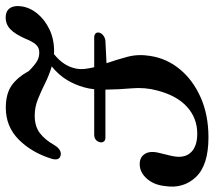

<svg xmlns="http://www.w3.org/2000/svg" viewBox="-60 -700 773 694"><g transform="rotate(90 327.0 -352.5)"><path d="M2 -39.5Q5.5 -72 27.8 -99.5Q50 -127 85.2 -144Q120.5 -161 163.5 -161Q169.5 -161 175 -160.5Q198.5 -179.5 211 -199.5Q223.5 -219.5 227.5 -241Q230.5 -256.5 228.5 -272.8Q226.5 -289 222.5 -306H115Q105.5 -306 100.5 -311Q95.5 -316 97.5 -324.5Q100 -333.5 109 -339.8Q118 -346 127.5 -346.5L208 -350.5Q195.5 -386.5 185 -425.5Q174.5 -464.5 181.5 -507.5Q190.5 -568 230 -615.8Q269.5 -663.5 332.5 -691.2Q395.5 -719 476 -719Q576.5 -719 619.5 -673.5Q662.5 -628 652 -561.5Q648 -522 625.2 -496.2Q602.5 -470.5 572.5 -470.5Q547.5 -470.5 535.8 -489.2Q524 -508 532 -540L542 -581.5Q554 -628.5 532.2 -653.5Q510.5 -678.5 462.5 -678.5Q407 -678.5 366 -641.8Q325 -605 306.5 -533.5Q294.5 -489 298.8 -441.2Q303 -393.5 303.5 -346.5H477Q487 -346.5 491.2 -340.5Q495.5 -334.5 493.5 -326.5Q488 -306 466 -306H302Q300 -286 295 -269Q286 -236.5 268.2 -207Q250.5 -177.5 219.5 -152.5Q251.5 -143 280.5 -128.5Q309.5 -114 338 -102.5Q366.5 -91 397.5 -91Q436 -91 460.5 -109.5Q485 -128 504 -162Q520 -188 539.5 -185Q561.5 -181.5 553.5 -152.5Q531 -80 484 -33.2Q437 13.5 369 13.5Q319 13.5 289 -7.2Q259 -28 236 -70Q216.5 -89.5 202 -98.5Q187.5 -107.5 169 -107.5Q150.5 -107.5 139.5 -94Q128.5 -80.5 119.5 -57.5Q103 -20 85.2 -3Q67.5 14 42.5 14Q20.5 14 9.8 -0.2Q-1 -14.5 2 -39.5Z"/></g></svg>

Font: Fraunces 9pt S100
Style: Italic
Weight: 400
Italic angle: -16°
Version: Version 1.000; ttfautohint (v1.8.3)